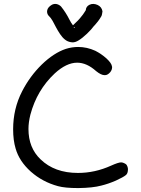

<svg xmlns="http://www.w3.org/2000/svg" viewBox="-20 -958 719 978"><path d="M356.4 -815.4Q366.2 -822.3 356.4 -820.3ZM351.6 -829.1Q383.8 -859.4 386.7 -864.3Q406.2 -887.7 410.2 -895.5Q413.1 -901.4 417 -906.2Q418 -924.8 435.5 -933.6Q445.3 -938.5 456.1 -938Q466.8 -937.5 477.5 -932.6Q498 -922.9 502 -900.4Q502 -898.4 500 -887.7Q499 -879.9 496.1 -875Q493.2 -870.1 487.3 -860.8Q481.4 -851.6 478.5 -848.6Q475.6 -844.7 467.8 -835.9Q460.9 -827.1 459 -826.2Q446.3 -808.6 422.9 -786.1Q399.4 -763.7 379.9 -752Q364.3 -742.2 349.6 -742.2Q345.7 -742.2 340.8 -743.2Q323.2 -746.1 310.5 -756.8Q297.9 -766.6 286.1 -784.2Q274.4 -801.8 265.6 -818.4Q257.8 -834 248 -851.6Q238.3 -868.2 230.5 -875Q220.7 -883.8 219.7 -897.5Q219.7 -909.2 226.6 -918.9Q233.4 -927.7 244.1 -933.6Q254.9 -939.5 267.6 -937.5Q281.2 -934.6 291 -924.8Q315.4 -894.5 334 -857.4Q341.8 -841.8 351.6 -829.1ZM607.4 -128.9Q623 -123 626 -116.2Q630.9 -108.4 631.8 -97.7V-96.7Q631.8 -73.2 620.1 -65.4Q608.4 -55.7 570.3 -38.1Q532.2 -21.5 496.1 -12.7Q453.1 -1 378.9 0Q310.5 0 275.4 -9.8Q196.3 -31.2 136.7 -84Q78.1 -136.7 59.6 -201.2Q46.9 -243.2 46.9 -299.8Q46.9 -404.3 92.8 -493.2Q131.8 -569.3 192.4 -628.9Q253.9 -688.5 315.4 -709Q346.7 -718.8 377.9 -718.8Q422.9 -718.8 465.8 -699.2Q496.1 -683.6 521.5 -661.1Q546.9 -637.7 549.8 -622.1V-621.1Q549.8 -619.1 550.8 -618.2Q551.8 -615.2 550.8 -614.3Q550.8 -601.6 541 -589.8Q528.3 -575.2 514.6 -575.2Q513.7 -575.2 512.7 -575.2Q495.1 -575.2 469.7 -595.7Q421.9 -638.7 373 -638.7Q318.4 -638.7 258.8 -584Q168 -499 134.8 -374Q125 -335 125 -300.8Q125 -205.1 186.5 -146.5Q257.8 -77.1 377 -77.1Q463.9 -77.1 545.9 -114.3Q583 -130.9 596.7 -130.9Q601.6 -130.9 607.4 -128.9Z"/></svg>

Font: sage sans
Style: Regular
Weight: 400
Version: Version 001.032